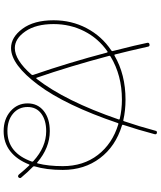

<svg xmlns="http://www.w3.org/2000/svg" viewBox="65 -905 870 1040"><g transform="rotate(90 500.0 -385.0)"><path d="M258.8 -532.2Q187.5 -482.4 148.9 -406.2Q110.4 -330.1 110.4 -240.2Q110.4 -144.5 149.9 -87.4Q189.5 -30.3 240.2 -30.3Q304.7 -30.3 383.8 -120.1Q387.7 -125 385.7 -129.9Q318.4 -325.2 264.6 -530.3Q262.7 -534.2 258.8 -532.2ZM519.5 -610.4Q387.7 -610.4 286.1 -548.8Q281.2 -545.9 282.2 -542Q338.9 -328.1 401.4 -147.5Q402.3 -146.5 403.8 -146.5Q405.3 -146.5 406.2 -147.5Q527.3 -302.7 627 -592.8Q628.9 -596.7 624 -598.6Q573.2 -610.4 519.5 -610.4ZM855.5 -123Q856.4 -127.9 852.5 -130.9Q776.4 -200.2 690.4 -200.2Q630.9 -200.2 595.2 -173.3Q559.6 -146.5 559.6 -99.6Q559.6 -50.8 595.7 -20.5Q631.8 9.8 690.4 9.8Q808.6 9.8 855.5 -123ZM240.2 -9.8Q181.6 -9.8 135.7 -71.8Q89.8 -133.8 89.8 -240.2Q89.8 -337.9 132.8 -419.4Q175.8 -501 252.9 -552.7Q257.8 -555.7 256.8 -559.6Q221.7 -697.3 211.9 -748Q210 -757.8 220.2 -759.8Q230.5 -761.7 232.4 -752.9Q257.8 -639.6 275.4 -571.3Q277.3 -568.4 281.2 -570.3Q383.8 -629.9 519.5 -629.9Q578.1 -629.9 629.9 -618.2Q634.8 -616.2 636.7 -622.1Q664.1 -702.1 688.5 -793Q690.4 -801.8 700.2 -799.8Q709 -797.9 707 -788.1Q682.6 -696.3 656.2 -617.2Q654.3 -612.3 660.2 -610.4Q772.5 -576.2 836.4 -491.7Q900.4 -407.2 900.4 -290Q900.4 -201.2 880.9 -136.7Q879.9 -131.8 882.8 -128.9Q911.1 -101.6 941.4 -65.4Q948.2 -58.6 940.4 -49.8Q933.6 -44.9 925.8 -51.8Q899.4 -84 876 -108.4Q873 -111.3 871.1 -108.4Q844.7 -41 798.8 -5.4Q752.9 30.3 690.4 30.3Q625 30.3 582.5 -6.8Q540 -43.9 540 -99.6Q540 -154.3 581.1 -187Q622.1 -219.7 690.4 -219.7Q780.3 -219.7 859.4 -152.3Q863.3 -148.4 865.2 -154.3Q879.9 -211.9 879.9 -290Q879.9 -401.4 819.3 -480Q758.8 -558.6 653.3 -590.8Q648.4 -592.8 646.5 -587.9Q550.8 -305.7 440.4 -157.7Q330.1 -9.8 240.2 -9.8Z"/></g></svg>

Font: Rounded-X Mgen+ 1mn thin
Style: Regular
Weight: 100
Designer: [Source Han Sans]
Ryoko NISHIZUKA  (kana & ideographs); Paul D. Hunt (Latin, Greek & Cyrillic); Wenlong ZHANG  (bopomofo
Version: Version 1.059.20150602